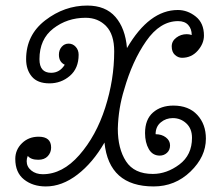

<svg xmlns="http://www.w3.org/2000/svg" viewBox="-20 -658 797 691"><path d="M192 -461Q192 -478 202 -489.5Q212 -501 227 -501Q242 -501 252.5 -489.5Q263 -478 263 -461Q263 -412 231.5 -385Q200 -358 158 -358Q115 -358 94.5 -382.5Q74 -407 74 -445Q74 -532 143 -585Q212 -638 294 -638Q360 -638 395.5 -597Q431 -556 437 -485Q517 -622 620 -622Q655 -622 684.5 -598.5Q714 -575 714 -530Q714 -501 691.5 -475.5Q669 -450 635 -450Q621 -450 609.5 -460.5Q598 -471 598 -491Q598 -510 614.5 -522.5Q631 -535 652 -535Q661 -535 670 -532Q670 -554 657.5 -568Q645 -582 621 -582Q556 -582 506 -510Q456 -438 427 -336Q406 -269 404 -195Q404 -123 433.5 -77.5Q463 -32 530 -32Q580 -32 625.5 -66Q671 -100 671 -162Q671 -195 650.5 -214Q630 -233 602 -233Q577 -233 558.5 -217.5Q540 -202 540 -175Q562 -175 577 -163.5Q592 -152 592 -135Q592 -118 581 -108Q570 -98 555 -98Q529 -98 515.5 -121.5Q502 -145 502 -179Q502 -228 530.5 -253Q559 -278 604 -278Q659 -278 690 -244.5Q721 -211 721 -159Q721 -94 665.5 -40.5Q610 13 533 13Q372 13 356 -145Q314 -72 258.5 -29.5Q203 13 145 13Q98 13 66.5 -12Q35 -37 35 -86Q35 -119 59 -142.5Q83 -166 119 -166Q164 -166 164 -127Q164 -109 152 -96Q140 -83 118 -83Q91 -83 80 -97Q76 -88 76 -78Q76 -58 92.5 -44.5Q109 -31 134 -31Q205 -31 265.5 -100Q326 -169 358.5 -270Q391 -371 391 -473Q391 -534 362 -564Q333 -594 288 -594Q222 -594 172 -555.5Q122 -517 122 -445Q122 -396 164 -396Q195 -396 213 -425Q192 -435 192 -461Z"/></svg>

Font: Bonbon
Style: Regular
Weight: 400
Designer: Ksenia Erulevich
Foundry: Cyreal (www.cyreal.org)
Version: Version 1.001